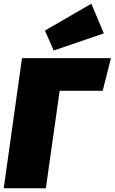

<svg xmlns="http://www.w3.org/2000/svg" viewBox="-28 -1010 615 1030"><path d="M529 -831 260 -739 213 -846 462 -990ZM567 -698 523 -523H292L218 0H-8L90 -698Z"/></svg>

Font: Fira Sans Ultra
Style: Italic
Weight: 950
Italic angle: -8°
Designer: Carrois Corporate & Edenspiekermann AG
Foundry: Carrois Corporate GbR & Edenspiekermann AG
Version: Version 4.203;PS 004.203;hotconv 1.0.88;makeotf.lib2.5.64775